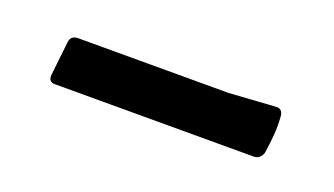

<svg xmlns="http://www.w3.org/2000/svg" viewBox="-26 -398 418 240"><g transform="rotate(20 182.5 -278.0)"><path d="M46 -244Q37 -244 38 -254L43 -299Q44 -308 54 -308H254L315 -312Q324 -313 325 -303Q326 -290 325 -278Q324 -266 322 -253Q319 -244 310 -244Z"/></g></svg>

Font: Hahmlet
Style: Regular
Weight: 400
Designer: Minjoo Ham & Mark Frömberg
Foundry: hypertype
Version: Version 1.001; ttfautohint (v1.8.3)